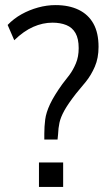

<svg xmlns="http://www.w3.org/2000/svg" viewBox="-20 -734 431 754"><path d="M154 -186V-209Q154 -237 157.5 -264.5Q161 -292 176.5 -325Q192 -358 225 -404Q238 -420 252.5 -439.5Q267 -459 278 -485Q289 -511 289 -545Q289 -582 276.5 -604Q264 -626 240.5 -635.5Q217 -645 186 -645Q148 -645 110.5 -628.5Q73 -612 36 -576L10 -636Q34 -661 64.5 -678Q95 -695 129.5 -704.5Q164 -714 198 -714Q251 -714 289 -695.5Q327 -677 347 -641Q367 -605 367 -550Q367 -506 352.5 -472.5Q338 -439 317.5 -413.5Q297 -388 279 -367Q247 -326 232.5 -299.5Q218 -273 213.5 -252Q209 -231 208 -206L206 -186ZM133 0V-96H228V0Z"/></svg>

Font: Nunito Sans 10pt Condensed
Style: Regular
Weight: 400
Width: 3
Designer: Vernon Adams
Foundry: Vernon Adams
Version: Version 3.101;gftools[0.9.27]